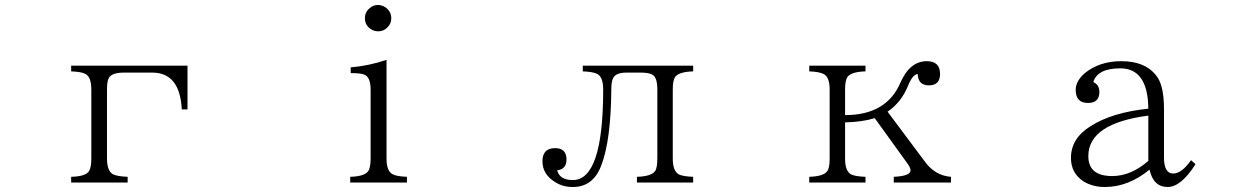

<svg xmlns="http://www.w3.org/2000/svg" viewBox="-20 -788 5040 772"><path d="M266.1 -523.9H733.9V-348.1H710.9Q703.6 -496.1 591.8 -496.1H479Q427.7 -496.1 417 -473.1Q410.2 -460.4 410.2 -428.2V-151.4Q410.2 -98.6 436 -86.4Q454.1 -78.6 493.2 -77.1V-54.2H266.1V-77.1Q325.2 -78.6 337.9 -100.1Q347.2 -113.8 347.2 -151.4V-428.2Q347.2 -479.5 322.3 -491.2Q306.6 -499.5 266.1 -501Z M1388.2 -54.2V-77.1Q1444.3 -78.6 1460 -99.1Q1470.2 -113.3 1470.2 -150.4V-427.2Q1470.2 -476.6 1446.3 -487.3Q1432.1 -494.1 1390.1 -494.1V-517.1Q1463.9 -523.4 1534.2 -547.4V-150.4Q1534.2 -99.1 1559.1 -87.4Q1574.7 -78.6 1616.2 -77.1V-54.2ZM1500 -768.1Q1512.7 -768.1 1527.3 -760.3Q1553.2 -743.2 1553.2 -714.8Q1553.2 -694.3 1540 -680.2Q1523.9 -662.1 1500 -662.1Q1488.3 -662.1 1476.1 -668Q1447.3 -683.6 1447.3 -714.8Q1447.3 -740.2 1466.3 -754.9Q1480.5 -768.1 1500 -768.1Z M2323.2 -523.9H2767.1V-501Q2710.9 -499.5 2694.8 -479Q2685.1 -464.8 2685.1 -428.2V-150.4Q2685.1 -99.6 2710 -86.4Q2726.6 -78.6 2767.1 -77.1V-54.2H2541V-77.1Q2597.2 -78.6 2613.3 -99.1Q2623 -111.8 2623 -150.4V-428.2Q2623 -475.6 2604 -487.3Q2588.9 -496.1 2556.2 -496.1H2499Q2455.6 -496.1 2444.8 -473.1Q2438 -459 2438 -429.2Q2436.5 -222.2 2397 -121.1Q2364.3 -36.1 2283.2 -36.1Q2241.7 -36.1 2210 -57.1Q2161.1 -88.4 2161.1 -139.2Q2161.1 -192.4 2211.9 -192.4Q2257.8 -192.4 2257.8 -146.5Q2257.8 -107.9 2220.2 -103Q2230.5 -64 2283.2 -64Q2405.3 -64 2405.3 -428.2Q2405.3 -479.5 2380.4 -491.2Q2363.3 -499.5 2323.2 -501Z M3460 -523.9V-501Q3403.8 -499.5 3387.7 -479Q3377.9 -464.8 3377.9 -428.2V-325.2Q3544.9 -325.2 3600.6 -456.1Q3638.7 -542 3706.5 -542Q3759.8 -542 3759.8 -490.7Q3759.8 -444.8 3714.8 -444.8Q3671.4 -444.8 3669.9 -490.7Q3648.9 -487.8 3630.9 -442.9Q3604 -376.5 3548.8 -338.9L3701.7 -134.3Q3742.2 -81.5 3803.7 -77.1V-54.2H3573.7V-77.1Q3641.1 -80.1 3641.1 -103Q3641.1 -113.3 3629.9 -128.9L3497.1 -313Q3447.3 -297.4 3377.9 -295.9V-149.9Q3377.9 -99.6 3402.8 -86.4Q3419.4 -78.6 3460 -77.1V-54.2H3233.9V-77.1Q3290 -78.6 3305.7 -99.1Q3315.9 -111.8 3315.9 -149.9V-428.2Q3315.9 -479 3291 -490.7Q3273.9 -499.5 3233.9 -501V-523.9Z M4787.1 -127.9Q4728.5 -36.1 4675.3 -36.1Q4617.2 -36.1 4602.1 -106Q4517.1 -36.1 4422.4 -36.1Q4373 -36.1 4335.9 -59.1Q4286.1 -92.3 4286.1 -152.8Q4286.1 -231.9 4365.2 -280.8Q4451.2 -335.9 4597.2 -351.1Q4595.7 -513.2 4484.4 -513.2Q4392.6 -513.2 4376 -458Q4400.4 -447.3 4400.4 -418Q4400.4 -374 4354.5 -374Q4305.2 -374 4305.2 -426.8Q4305.2 -462.9 4343.3 -495.1Q4402.3 -542 4488.3 -542Q4582.5 -542 4627 -486.8Q4660.2 -448.2 4660.2 -351.1V-154.8Q4660.2 -90.3 4697.3 -90.3Q4731.4 -90.3 4769 -144ZM4597.2 -323.2Q4356 -291.5 4356 -160.2Q4356 -80.1 4452.1 -80.1Q4527.3 -80.1 4597.2 -141.1Z"/></svg>

Font: I.Ming
Style: Regular
Weight: 400
Designer: Ichiten Fonts Project
Version: Version 6.11; Dec 27, 2019